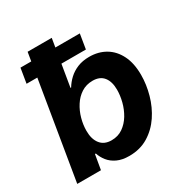

<svg xmlns="http://www.w3.org/2000/svg" viewBox="-170 -861 960 1003"><g transform="rotate(-30 310.0 -359.5)"><path d="M323.7 9.8Q280.8 9.8 251.2 -4.2Q221.7 -18.1 203.9 -40.5Q186 -63 177.7 -88.9H172.4L157.2 0H14.2L134.8 -727.5H280.3L234.4 -452.1H238.3Q252.9 -476.6 275.4 -497.6Q297.9 -518.6 328.6 -531.2Q359.4 -543.9 399.4 -543.9Q455.1 -543.9 497.3 -518.8Q539.6 -493.7 563.7 -445.3Q587.9 -397 587.9 -327.1Q587.9 -269 571.3 -209.5Q554.7 -149.9 521.5 -100.3Q488.3 -50.8 438.7 -20.5Q389.2 9.8 323.7 9.8ZM284.2 -107.4Q323.7 -107.4 353 -127.9Q382.3 -148.4 401.9 -180.9Q421.4 -213.4 430.9 -250.7Q440.4 -288.1 440.4 -322.3Q440.4 -371.1 418.5 -398.9Q396.5 -426.8 352.5 -426.8Q314 -426.8 284.4 -407.7Q254.9 -388.7 234.9 -357.4Q214.8 -326.2 204.6 -289.1Q194.3 -252 194.3 -215.3Q194.3 -165.5 217.3 -136.5Q240.2 -107.4 284.2 -107.4ZM46.4 -585.4 61 -674.3H418.9L404.3 -585.4Z"/></g></svg>

Font: Inter 20pt
Style: Bold Italic
Weight: 700
Italic angle: -9.3988°
Version: Version 4.001;git-66647c0bb